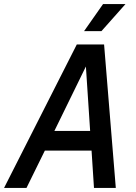

<svg xmlns="http://www.w3.org/2000/svg" viewBox="-53 -930 673 950"><path d="M-33 0 327 -710H462L520 0H412L400 -185H169L78 0ZM372 -601 216 -282H393ZM363 -776 457 -910H568L449 -776Z"/></svg>

Font: Geist Mono Medium
Style: Italic
Weight: 500
Italic angle: -12°
Monospace: yes
Designer: Basement.studio, Andrés Briganti, Mateo Zaragoza
Foundry: Basement.studio, Vercel, Andrés Briganti, Guido Ferreyra, Mateo Zaragoza
Version: Version 1.500; ttfautohint (v1.8.4.7-5d5b)